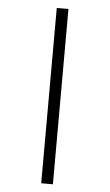

<svg xmlns="http://www.w3.org/2000/svg" viewBox="-57 -738 514 900"><g transform="rotate(5 200.0 -287.5)"><path d="M173 -700H228L227 125H172Z"/></g></svg>

Font: Epunda Sans Light
Style: Regular
Weight: 300
Designer: Simon Atzbach
Foundry: typofactur
Version: Version 2.204; ttfautohint (v1.8.4.7-5d5b)